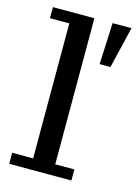

<svg xmlns="http://www.w3.org/2000/svg" viewBox="-106 -743 587 805"><g transform="rotate(15 187.0 -341.0)"><path d="M15 0V-48H106V-634H22V-682H202V-48H285V0ZM273 -502 281 -682H363L320 -502Z"/></g></svg>

Font: Montagu Slab 144pt
Style: Regular
Weight: 400
Designer: Florian Karsten
Foundry: Florian Karsten
Version: Version 1.000; ttfautohint (v1.8.3)